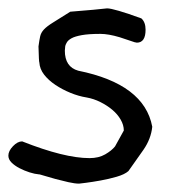

<svg xmlns="http://www.w3.org/2000/svg" viewBox="-30 -412 444 459"><path d="M334 -109Q331 -80 313 -54L277 -3Q268 5 249 10.5Q230 16 210.5 19.5Q191 23 175.5 25Q160 27 159 27Q149 27 133.5 23.5Q118 20 103 16Q88 12 77 8.5Q66 5 65 5H64Q53 4 40.5 0Q28 -4 16.5 -10Q5 -16 -2.5 -23.5Q-10 -31 -10 -40Q-10 -51 1 -62.5Q12 -74 23 -74Q124 -34 184 -34Q206 -34 221.5 -43Q237 -52 245 -62L266 -100Q266 -113 258.5 -126Q251 -139 238.5 -149.5Q226 -160 210 -168Q194 -176 177 -179Q158 -182 138.5 -190Q119 -198 102.5 -209Q86 -220 75.5 -233.5Q65 -247 64 -263Q63 -263 62 -301Q64 -316 66 -325Q68 -334 75 -341.5Q82 -349 96.5 -358Q111 -367 138 -384Q146 -385 167.5 -386.5Q189 -388 226 -392Q242 -392 308 -368Q318 -359 318 -341Q318 -310 297 -310Q296 -310 295 -310.5Q294 -311 292 -311L256 -323Q229 -331 210 -331Q182 -331 165.5 -328Q149 -325 141 -320.5Q133 -316 130 -311Q127 -306 126 -302Q126 -299 125.5 -296.5Q125 -294 125 -291Q125 -252 157 -243Q315 -211 334 -109Z"/></svg>

Font: Gaegu
Style: Regular
Weight: 400
Designer: JIKJI
Foundry: JIKJI
Version: Version 1.00